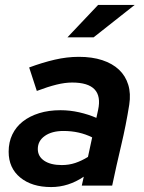

<svg xmlns="http://www.w3.org/2000/svg" viewBox="-20 -751 583 777"><path d="M15 0ZM187 6Q109 6 62 -32.5Q15 -71 15 -137Q15 -176 30 -207Q45 -238 72.5 -259.5Q100 -281 138.5 -293Q177 -305 225 -305Q263 -305 300.5 -296.5Q338 -288 370 -274Q372 -282 373.5 -290Q375 -298 377 -306Q401 -417 272 -417Q243 -417 208.5 -408.5Q174 -400 129 -383Q121 -407 113.5 -430.5Q106 -454 98 -478Q152 -498 201.5 -509.5Q251 -521 299 -521Q353 -521 394 -507.5Q435 -494 461.5 -469Q488 -444 499 -408Q510 -372 503 -327Q490 -245 470.5 -163Q451 -81 434 0H311Q313 -9 315 -18Q317 -27 319 -36Q257 6 187 6ZM133 -148Q133 -118 159 -100.5Q185 -83 230 -83Q259 -83 284.5 -91.5Q310 -100 336 -116L353 -195Q301 -221 237 -221Q190 -221 161.5 -201Q133 -181 133 -148ZM377 -731H525L359 -600H253Z"/></svg>

Font: Rosa Sans SemiBold
Style: Italic
Weight: 600
Italic angle: -12°
Designer: Pentagram / MCKL
Foundry: Pentagram / MCKL
Version: Version 1.005;September 16, 2019;FontCreator 11.5.0.2425 64-